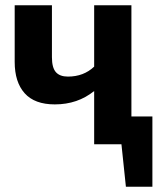

<svg xmlns="http://www.w3.org/2000/svg" viewBox="-20 -550 604 732"><path d="M481 -106H561V162H460L443 0H339V-203Q276 -152 189 -152Q112 -152 74 -194.5Q36 -237 36 -314V-530H178V-332Q178 -292 193 -275Q208 -258 239 -258Q299 -258 339 -296V-530H481Z"/></svg>

Font: FiraGO SemiBold
Style: Regular
Weight: 600
Designer: bBox Type
Foundry: bBox Type GmbH
Version: Version 1.001;PS 001.001;hotconv 1.0.88;makeotf.lib2.5.64775